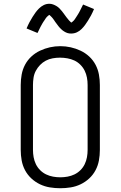

<svg xmlns="http://www.w3.org/2000/svg" viewBox="-20 -991 640 1019"><path d="M300 8Q272 8 244.5 3.5Q217 -1 192 -13Q167 -25 146.5 -44Q126 -63 113 -87.5Q100 -112 95 -139.5Q90 -167 90 -195V-540Q90 -568 95 -595.5Q100 -623 113 -647.5Q126 -672 146.5 -691Q167 -710 192.5 -722Q218 -734 245 -740Q272 -746 300 -746Q328 -746 355 -740Q382 -734 407.5 -722Q433 -710 453.5 -691Q474 -672 487 -647.5Q500 -623 505 -595.5Q510 -568 510 -540V-195Q510 -167 505 -139.5Q500 -112 487 -87.5Q474 -63 453.5 -44Q433 -25 408 -13Q383 -1 355.5 3.5Q328 8 300 8ZM300 -50Q319 -50 338.5 -53.5Q358 -57 375.5 -65.5Q393 -74 407 -88Q421 -102 429.5 -119.5Q438 -137 441.5 -156.5Q445 -176 445 -195V-540Q445 -560 441.5 -579Q438 -598 429.5 -615.5Q421 -633 406.5 -647.5Q392 -662 374.5 -670Q357 -678 337.5 -681.5Q318 -685 298 -685Q279 -685 259.5 -681.5Q240 -678 223 -669Q206 -660 192.5 -646Q179 -632 170 -615Q161 -598 158 -578.5Q155 -559 155 -540V-195Q155 -176 158.5 -156.5Q162 -137 170.5 -119.5Q179 -102 193 -88Q207 -74 224.5 -65.5Q242 -57 261.5 -53.5Q281 -50 300 -50ZM358 -813Q353 -813 348 -813.5Q343 -814 338.5 -815.5Q334 -817 329.5 -819Q325 -821 320.5 -824Q316 -827 312.5 -829.5Q309 -832 305 -836Q301 -840 297.5 -843.5Q294 -847 291 -851Q288 -855 285 -859Q282 -863 279 -867Q276 -871 273 -875Q270 -879 267 -884Q264 -889 260.5 -893Q257 -897 254.5 -900Q252 -903 248 -906.5Q244 -910 242 -912Q240 -911 236 -908Q232 -905 228 -900.5Q224 -896 222.5 -893.5Q221 -891 219 -888Q217 -885 215 -882Q213 -879 210.5 -875.5Q208 -872 205.5 -867.5Q203 -863 200.5 -858.5Q198 -854 195.5 -849.5Q193 -845 190.5 -839.5Q188 -834 185 -828Q182 -822 179 -816L121 -840Q129 -859 137 -874Q145 -889 153 -901.5Q161 -914 168.5 -924.5Q176 -935 187 -946Q198 -957 212 -964Q226 -971 242 -971Q252 -971 261.5 -967.5Q271 -964 279.5 -959Q288 -954 295 -947Q302 -940 308.5 -932Q315 -924 320.5 -916Q326 -908 333 -899Q340 -890 346 -883Q352 -876 358 -871Q360 -872 364 -875Q368 -878 372 -882.5Q376 -887 377.5 -889.5Q379 -892 381 -895Q383 -898 385 -901Q387 -904 389.5 -908Q392 -912 394.5 -916Q397 -920 399.5 -924.5Q402 -929 404.5 -934Q407 -939 409.5 -944Q412 -949 415 -955Q418 -961 421 -967L479 -943Q471 -924 463 -909Q455 -894 447 -881.5Q439 -869 431.5 -858.5Q424 -848 413 -837Q402 -826 388 -819.5Q374 -813 358 -813Z"/></svg>

Font: Iosevka Curly Slab LtEx
Style: Regular
Weight: 300
Width: 7
Monospace: yes
Designer: Belleve Invis
Foundry: Belleve Invis
Version: Version 11.1.0; ttfautohint (v1.8.3)